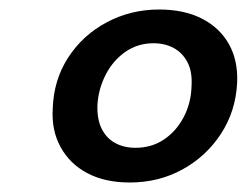

<svg xmlns="http://www.w3.org/2000/svg" viewBox="-20 -732 519 404"><path d="M253 -348Q201 -348 164 -367.5Q127 -387 107.5 -422.5Q88 -458 91 -504Q93 -564 123.5 -611Q154 -658 204.5 -685Q255 -712 315 -712Q367 -712 404.5 -693Q442 -674 461.5 -639.5Q481 -605 479 -558Q476 -498 445 -450.5Q414 -403 364 -375.5Q314 -348 253 -348ZM265 -421Q299 -421 325 -438.5Q351 -456 366.5 -485.5Q382 -515 383 -550Q385 -581 374.5 -601Q364 -621 345.5 -631Q327 -641 303 -641Q270 -641 244 -623Q218 -605 202.5 -575Q187 -545 185 -511Q184 -481 194 -461Q204 -441 222.5 -431Q241 -421 265 -421Z"/></svg>

Font: DM Sans 28pt SemiBold
Style: Italic
Weight: 600
Italic angle: -10°
Version: Version 4.004;gftools[0.9.30]